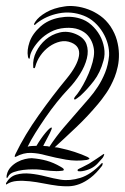

<svg xmlns="http://www.w3.org/2000/svg" viewBox="-20 -622 426 653"><path d="M332 -416Q321 -375 299 -346.5Q277 -318 253 -296Q250 -294 242.5 -288Q235 -282 233 -284Q230 -286 235.5 -293.5Q241 -301 244 -304Q253 -316 263 -334Q273 -352 281.5 -372Q290 -392 295 -411Q300 -430 300 -445Q300 -458 295 -473Q290 -488 279 -501Q268 -514 248.5 -521.5Q229 -529 201 -527Q174 -525 152.5 -513.5Q131 -502 116 -486.5Q101 -471 92 -455.5Q83 -440 82 -430Q81 -424 81 -423.5Q81 -423 79 -422Q78 -422 76.5 -425Q75 -428 75 -430Q71 -451 80.5 -479Q90 -507 118 -532Q144 -555 182 -562Q220 -569 252 -559Q273 -553 290.5 -537.5Q308 -522 319 -502.5Q330 -483 334 -460Q338 -437 332 -416ZM329 -85Q321 -76 312 -66Q303 -56 289 -49Q283 -46 275 -43.5Q267 -41 260 -40Q253 -39 248 -39.5Q243 -40 244 -44Q244 -46 250.5 -49Q257 -52 259 -53Q268 -58 275.5 -61.5Q283 -65 290 -70Q309 -82 329 -96Q336 -101 334 -95Q332 -89 329 -85ZM284 -82Q283 -80 275 -78Q239 -73 204.5 -79Q170 -85 135 -94Q111 -101 85.5 -102Q60 -103 34 -89Q30 -87 30 -90Q30 -92 31 -94.5Q32 -97 33 -99Q64 -163 111.5 -230Q159 -297 207 -355Q243 -399 248.5 -431.5Q254 -464 223 -477Q204 -485 184.5 -480.5Q165 -476 147.5 -463.5Q130 -451 117.5 -433Q105 -415 100 -395Q99 -390 96 -390Q93 -390 93 -393V-396Q91 -421 103 -445.5Q115 -470 135.5 -487.5Q156 -505 183 -511.5Q210 -518 238 -506Q266 -494 274 -472Q282 -450 275.5 -423.5Q269 -397 252 -370Q235 -343 214 -321Q194 -300 173.5 -274.5Q153 -249 134.5 -222Q116 -195 100 -169.5Q84 -144 74 -123Q78 -125 89 -125.5Q100 -126 104 -126Q111 -138 119 -149.5Q127 -161 134.5 -170Q142 -179 147.5 -184Q153 -189 156 -188Q157 -187 155 -181.5Q153 -176 149.5 -169Q146 -162 142.5 -155.5Q139 -149 138 -147L127 -126Q132 -125 137.5 -125Q143 -125 148 -123Q171 -158 197.5 -189Q224 -220 252 -252Q266 -268 282.5 -287Q299 -306 313 -327.5Q327 -349 337.5 -375Q348 -401 351 -433Q352 -452 346.5 -472.5Q341 -493 329.5 -512Q318 -531 301.5 -546Q285 -561 264 -569Q222 -585 179.5 -576.5Q137 -568 105 -543Q100 -538 98.5 -537.5Q97 -537 96 -538Q95 -539 96.5 -542Q98 -545 100 -548Q111 -565 137 -580Q163 -595 199 -600Q216 -603 237.5 -600.5Q259 -598 280.5 -590Q302 -582 321.5 -568Q341 -554 356 -532Q371 -509 377.5 -485.5Q384 -462 384.5 -439Q385 -416 380.5 -395.5Q376 -375 370 -360Q357 -328 341.5 -305.5Q326 -283 314 -269Q279 -227 239.5 -189.5Q200 -152 166 -121Q172 -121 177 -120Q182 -119 186 -118Q210 -113 234.5 -105Q259 -97 278 -88Q285 -84 284 -82ZM327 -58Q307 -32 288 -17.5Q269 -3 250.5 4Q232 11 214 11.5Q196 12 178 10Q154 7 129 2Q104 -3 81 -5.5Q58 -8 38 -6.5Q18 -5 4 4Q1 7 0.5 4.5Q0 2 1 0Q14 -22 35.5 -28Q57 -34 82.5 -31.5Q108 -29 135 -22Q162 -15 186 -11Q217 -6 253 -17Q289 -28 325 -66Q329 -70 329 -65.5Q329 -61 327 -58ZM197 -45Q197 -42 193 -41.5Q189 -41 188 -41Q174 -39 151.5 -41Q129 -43 116 -45Q107 -46 91 -46Q75 -46 58.5 -44Q42 -42 27.5 -37Q13 -32 8 -22Q3 -13 2.5 -18.5Q2 -24 3 -27Q6 -42 16 -53Q26 -64 39 -71Q52 -78 65 -81Q78 -84 88 -84Q115 -82 138.5 -75.5Q162 -69 186 -55Q188 -54 192.5 -51Q197 -48 197 -45Z"/></svg>

Font: Akronim
Style: Regular
Weight: 400
Designer: Grzegorz Klimczewski
Foundry: Fonty.PL
Version: Version 1.001